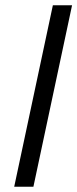

<svg xmlns="http://www.w3.org/2000/svg" viewBox="-20 -710 294 730"><path d="M181 -690H254L107 0H34Z"/></svg>

Font: D-DIN
Style: DIN-Italic
Weight: 400
Italic angle: -12°
Designer: Charles Nix
Foundry: Datto Inc.
Version: Version 1.00